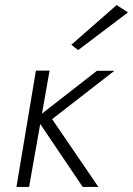

<svg xmlns="http://www.w3.org/2000/svg" viewBox="-20 -739 526 759"><path d="M486 -690 289 -541 262 -562 441 -719ZM122 -460H176L146 -290L363 -459H432L186 -268L369 0H307L139 -249L95 0H45Z"/></svg>

Font: Jost* Light
Style: Italic
Weight: 300
Italic angle: -10°
Version: Version 3.7